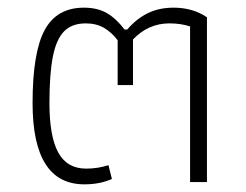

<svg xmlns="http://www.w3.org/2000/svg" viewBox="-20 -475 643 501"><path d="M65 -206Q65 -338 96.5 -396.5Q128 -455 199 -455Q234 -455 258.5 -441Q283 -427 305 -398H312Q336 -426 365.5 -440.5Q395 -455 433 -455Q483 -455 520 -430V0H476V-406Q452 -414 422 -414Q367 -414 327 -372V-253H287V-370Q271 -391 251 -402.5Q231 -414 204 -414Q168 -414 147.5 -393.5Q127 -373 118 -327.5Q109 -282 109 -206Q109 -119 132 -77Q155 -35 205 -35Q235 -35 263 -44L272 -8Q241 6 200 6Q65 6 65 -206Z"/></svg>

Font: Athiti Light
Style: Regular
Weight: 300
Designer: CadsonDemak Team
Foundry: CadsonDemak
Version: Version 1.033